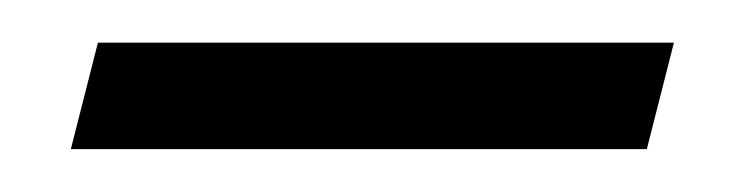

<svg xmlns="http://www.w3.org/2000/svg" viewBox="-20 -772 350 90"><path d="M283.2 -702.1H13.2L25.9 -752H295.9Z"/></svg>

Font: Libre Baskerville
Style: Italic
Weight: 400
Designer: Pablo Impallari, Rodrigo Fuenzalida
Foundry: Pablo Impallari, Rodrigo Fuenzalida
Version: Version 1.000